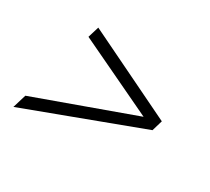

<svg xmlns="http://www.w3.org/2000/svg" viewBox="-88 -598 751 686"><g transform="rotate(30 287.5 -255.5)"><path d="M508.5 -278 495.5 -234 23.5 -57.5 40.5 -113.5 444 -259.5 130.5 -408.5 144.5 -454.5Z"/></g></svg>

Font: Newsreader Display ExtraBold
Style: Italic
Weight: 800
Italic angle: -17°
Designer: Hugues Gentile
Foundry: Production Type
Version: Version 1.001